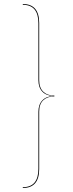

<svg xmlns="http://www.w3.org/2000/svg" viewBox="-20 -829 366 960"><path d="M176 -714V-428Q176 -390 196.5 -370.5Q217 -351 252 -351V-347Q217 -347 196.5 -328Q176 -309 176 -271V16Q176 111 94 111V107Q172 107 172 15V-270Q172 -307 192 -327.5Q212 -348 248 -349Q212 -350 192 -370.5Q172 -391 172 -428V-713Q172 -805 94 -805V-809Q176 -809 176 -714Z"/></svg>

Font: FiraGO Four
Style: Regular
Weight: 100
Designer: bBox Type
Foundry: bBox Type GmbH
Version: Version 1.001